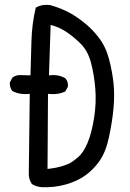

<svg xmlns="http://www.w3.org/2000/svg" viewBox="-20 -792 540 800"><path d="M154 -12Q131 -14 113 -25Q98 -47 100 -74L104 -401Q63 -396 31 -413Q20 -427 21 -448L31 -468Q47 -481 68 -479L107 -478Q109 -548 111 -620.5Q113 -693 129 -760Q154 -775 188 -771Q221 -762 253.5 -747Q286 -732 324 -703Q362 -674 391.5 -635.5Q421 -597 434.5 -545Q448 -493 453 -445.5Q458 -398 453 -342Q448 -286 434.5 -222.5Q421 -159 395.5 -122.5Q370 -86 336 -61.5Q302 -37 254.5 -23.5Q207 -10 154 -12ZM267 -110Q283 -118 305 -136.5Q327 -155 344.5 -196Q362 -237 372 -300.5Q382 -364 377 -423.5Q372 -483 358.5 -533Q345 -583 311.5 -614.5Q278 -646 250.5 -663Q223 -680 191 -688L184 -478Q223 -483 252 -466Q265 -452 263 -431L252 -411Q221 -396 180 -401L178 -88Q232 -94 267 -110Z"/></svg>

Font: Kosefont JP
Style: Regular
Weight: 400
Designer: Nozomi Seto 瀬戸のぞみ
Version: Version 3.00;June 19, 2020